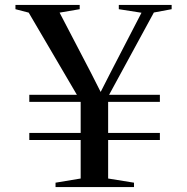

<svg xmlns="http://www.w3.org/2000/svg" viewBox="-20 -763 764 783"><path d="M293.5 -376.5 97 -711.5 43 -725.5V-743H305V-725.5L223 -711.5L351 -466L390.5 -388L431 -467.5L557 -711L464.5 -725.5V-743H680V-725.5L607.5 -712L425 -376.5H632V-347.5H421V-221H632V-192H421V-35L526.5 -18V0H206.5V-18L309 -35V-192H99.5V-221H309V-347.5H99.5V-376.5Z"/></svg>

Font: Merriweather 144pt Medium
Style: Regular
Weight: 500
Version: Version 2.100